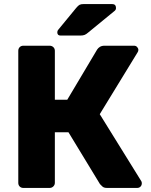

<svg xmlns="http://www.w3.org/2000/svg" viewBox="-20 -925 741 945"><path d="M95 0Q84 0 77 -7Q70 -14 70 -25V-675Q70 -686 77 -693Q84 -700 95 -700H224Q235 -700 242.5 -693Q250 -686 250 -675V-434H311L458 -681Q463 -689 472 -694.5Q481 -700 495 -700H640Q649 -700 655 -693.5Q661 -687 661 -679Q661 -673 657 -667L471 -363L675 -34Q678 -30 678 -23Q678 -13 671.5 -6.5Q665 0 655 0H507Q491 0 483.5 -7.5Q476 -15 472 -19L317 -274H250V-25Q250 -15 242.5 -7.5Q235 0 224 0ZM278 -750Q262 -750 262 -766Q262 -774 267 -779L355 -886Q365 -898 372 -901.5Q379 -905 392 -905H532Q551 -905 551 -885Q551 -878 546 -873L413 -764Q405 -757 397 -753.5Q389 -750 375 -750Z"/></svg>

Font: Rubik Light
Style: Bold
Weight: 700
Version: Version 2.104